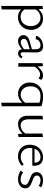

<svg xmlns="http://www.w3.org/2000/svg" viewBox="1228 -1687 748 3244"><g transform="rotate(90 1602.0 -65.0)"><path d="M485 -216Q485 -153 457 -102.5Q429 -52 380 -23.5Q331 5 271 5Q188 5 140 -49V280L80 289V-408L129 -418L138 -343Q200 -418 293 -418Q350 -418 393.5 -392Q437 -366 461 -320Q485 -274 485 -216ZM421 -211Q421 -282 382.5 -328.5Q344 -375 280 -375Q240 -375 203.5 -355.5Q167 -336 140 -294V-103Q161 -71 193 -55Q225 -39 264 -39Q334 -39 377.5 -86.5Q421 -134 421 -211Z M966 -54Q953 -27 932 -11.5Q911 4 882 4Q854 4 835.5 -12Q817 -28 813 -60Q775 -29 741.5 -12.5Q708 4 674 4Q630 4 602 -21Q574 -46 574 -87Q574 -166 686 -195L812 -230L813 -290Q814 -375 746 -375Q709 -375 679 -354.5Q649 -334 642 -294L584 -299Q589 -332 615 -359.5Q641 -387 680 -403Q719 -419 760 -419Q814 -419 840.5 -387Q867 -355 866 -298L863 -80Q863 -40 891 -40Q904 -40 916 -48Q928 -56 937 -71ZM693 -41Q716 -41 744 -54.5Q772 -68 811 -95L812 -193L699 -158Q664 -147 650 -131Q636 -115 636 -95Q636 -70 652 -55.5Q668 -41 693 -41Z M1330 -388 1305 -340Q1279 -368 1238 -368Q1204 -368 1169.5 -344.5Q1135 -321 1107 -278V0H1047V-408L1096 -418L1105 -326Q1136 -369 1175 -393.5Q1214 -418 1254 -418Q1303 -418 1330 -388Z M1775 -388V280L1716 289V-66Q1649 4 1563 4Q1511 4 1468 -20.5Q1425 -45 1399.5 -90.5Q1374 -136 1374 -196Q1374 -257 1401.5 -307.5Q1429 -358 1482 -388Q1535 -418 1609 -418Q1660 -418 1706.5 -410Q1753 -402 1775 -388ZM1716 -116V-356Q1698 -365 1665 -370Q1632 -375 1598 -375Q1522 -375 1480 -328.5Q1438 -282 1438 -207Q1438 -132 1478 -86Q1518 -40 1580 -40Q1619 -40 1654 -60Q1689 -80 1716 -116Z M2295 -418V-5L2245 5L2238 -72Q2206 -34 2163.5 -15Q2121 4 2076 4Q2013 4 1974.5 -37.5Q1936 -79 1936 -152V-408L1996 -418V-171Q1996 -109 2023.5 -74.5Q2051 -40 2100 -40Q2137 -40 2173.5 -60.5Q2210 -81 2236 -121V-408Z M2783 -62Q2713 5 2624 5Q2535 5 2480 -48.5Q2425 -102 2425 -192Q2425 -258 2453 -309.5Q2481 -361 2529.5 -389.5Q2578 -418 2639 -418Q2709 -418 2745 -378Q2781 -338 2781 -269Q2781 -248 2779 -237H2483Q2480 -219 2480 -199Q2480 -127 2522 -84Q2564 -41 2633 -41Q2700 -41 2754 -91ZM2493 -274H2729Q2726 -375 2636 -375Q2586 -375 2548 -348Q2510 -321 2493 -274Z M2863 -42 2897 -82Q2918 -62 2948.5 -50.5Q2979 -39 3013 -39Q3053 -39 3078 -59.5Q3103 -80 3103 -111Q3103 -142 3079.5 -158.5Q3056 -175 3007 -193Q2968 -207 2944.5 -219Q2921 -231 2904.5 -252.5Q2888 -274 2888 -307Q2888 -359 2927.5 -388.5Q2967 -418 3026 -418Q3059 -418 3090.5 -409.5Q3122 -401 3146 -386L3119 -344Q3081 -376 3024 -376Q2989 -376 2967.5 -358.5Q2946 -341 2946 -314Q2946 -285 2969 -269.5Q2992 -254 3040 -236Q3080 -221 3104 -208.5Q3128 -196 3145 -174Q3162 -152 3162 -118Q3162 -66 3120 -31Q3078 4 3009 4Q2965 4 2926.5 -8.5Q2888 -21 2863 -42Z"/></g></svg>

Font: Ysabeau Semilight
Style: Regular
Weight: 300
Designer: Christian Thalmann (Catharsis Fonts)
Version: Version 0.003